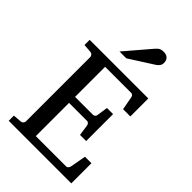

<svg xmlns="http://www.w3.org/2000/svg" viewBox="-271 -1027 1125 1125"><g transform="rotate(45 291.5 -464.0)"><path d="M32.2 0V-43L84 -46.9Q94.7 -47.9 100.3 -54.7Q106 -61.5 106 -68.8V-602.1Q106 -609.4 100.3 -616.2Q94.7 -623 84 -624L32.2 -627.9V-670.9H518.1V-522H458L442.9 -604Q441.9 -611.3 436.8 -617.2Q431.6 -623 424.8 -623H208V-374H357.9Q364.7 -374 370.4 -379.9Q376 -385.7 376 -391.1L386.2 -460H437V-236.8H386.2L376 -306.2Q376 -311.5 370.1 -317.9Q364.3 -324.2 357.9 -324.2H208V-48.8H460.9Q467.3 -48.8 472.7 -55.7Q478 -62.5 479 -67.9L497.1 -167H550.8V0ZM436 -883.3Q436 -869.6 429.4 -859.9Q422.9 -850.1 413.1 -843.3L260.7 -746.1H204.1L336.9 -901.4Q342.8 -907.7 347.7 -912.8Q352.5 -918 358.4 -921.4Q364.3 -924.8 371.8 -926.5Q379.4 -928.2 390.1 -928.2Q403.3 -928.2 412.1 -924.1Q420.9 -919.9 426.3 -913.6Q431.6 -907.2 433.8 -899.2Q436 -891.1 436 -883.3Z"/></g></svg>

Font: BabelStone Ogham Bound
Style: Regular
Weight: 400
Designer: Andrew West
Foundry: BabelStone
Version: Version 2.02 March 14, 2022